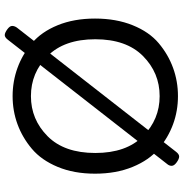

<svg xmlns="http://www.w3.org/2000/svg" viewBox="-3 -729 773 807"><g transform="rotate(90 383.5 -325.5)"><path d="M147 28Q137 41 127.5 41Q118 41 103.5 30.5Q89 20 89 10Q89 0 96 -10L618 -679Q628 -692 638 -692Q648 -692 662.5 -681.5Q677 -671 677 -660.5Q677 -650 669 -641ZM265.5 -666.5Q322 -687 384 -687Q446 -687 502 -666.5Q558 -646 605.5 -606Q653 -566 681.5 -496.5Q710 -427 710 -338.5Q710 -250 681.5 -181.5Q653 -113 605.5 -73Q558 -33 502 -12.5Q446 8 384 8Q322 8 265.5 -12.5Q209 -33 161.5 -73Q114 -113 86 -181.5Q58 -250 58 -338.5Q58 -427 86 -496.5Q114 -566 161.5 -606Q209 -646 265.5 -666.5ZM552.5 -540Q482 -610 384 -610Q286 -610 215.5 -540Q145 -470 145 -339.5Q145 -209 215.5 -139Q286 -69 384 -69Q482 -69 552.5 -139Q623 -209 623 -339.5Q623 -470 552.5 -540Z"/></g></svg>

Font: Merge One
Style: Regular
Weight: 400
Designer: Kosal Sen
Foundry: Philatype
Version: Version 1.001